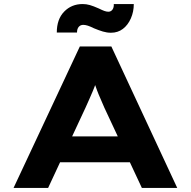

<svg xmlns="http://www.w3.org/2000/svg" viewBox="-20 -930 944 950"><path d="M47 0 375 -700H531L857 0H682L496 -398Q487 -420 477.5 -441Q468 -462 460.5 -482Q453 -502 446 -522.5Q439 -543 433 -563L469 -564Q462 -542 455 -521Q448 -500 439.5 -480Q431 -460 422 -439.5Q413 -419 403 -397L218 0ZM200 -127 255 -255H647L678 -127ZM529 -768Q509 -768 489 -774Q469 -780 445 -790Q427 -799 414.5 -803Q402 -807 392 -807Q378 -807 369.5 -797Q361 -787 361 -769H261Q261 -835 297.5 -872.5Q334 -910 389 -910Q407 -910 424.5 -905Q442 -900 469 -888Q485 -880 496 -876Q507 -872 516 -872Q529 -872 536.5 -882.5Q544 -893 543 -910H642Q642 -872 627.5 -839Q613 -806 588 -787Q563 -768 529 -768Z"/></svg>

Font: Lexend Peta
Style: Bold
Weight: 700
Designer: Bonnie Shaver-Troup, Thomas Jockin
Foundry: Lexend
Version: Version 1.007